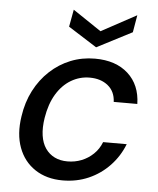

<svg xmlns="http://www.w3.org/2000/svg" viewBox="-53 -785 695 843"><g transform="rotate(5 294.0 -363.5)"><path d="M254 12Q183 12 132.5 -21.5Q82 -55 60 -114.5Q38 -174 50 -252Q59 -315 85.5 -366.5Q112 -418 152.5 -455.5Q193 -493 243 -513Q293 -533 350 -533Q442 -533 496 -484Q550 -435 552 -351H448Q446 -397 414.5 -422.5Q383 -448 334 -448Q290 -448 252 -425.5Q214 -403 188 -360Q162 -317 152 -255Q145 -211 150 -177Q155 -143 171 -120Q187 -97 211.5 -85Q236 -73 268 -73Q301 -73 330 -84.5Q359 -96 382 -118Q405 -140 417 -171H521Q500 -117 460.5 -75.5Q421 -34 368.5 -11Q316 12 254 12ZM518 -739 505 -663 350 -583 224 -663 238 -739 363 -655Z"/></g></svg>

Font: DM Sans 10pt Medium
Style: Italic
Weight: 500
Italic angle: -10°
Version: Version 4.004;gftools[0.9.30]